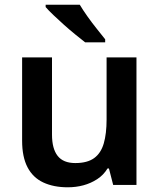

<svg xmlns="http://www.w3.org/2000/svg" viewBox="-20 -786 678 816"><path d="M560 -542V0H461L443 -70H437Q420 -42 393 -24.5Q366 -7 334.5 1.5Q303 10 268 10Q208 10 164 -10.5Q120 -31 97 -75Q74 -119 74 -188V-542H201V-214Q201 -154 225 -123.5Q249 -93 300 -93Q351 -93 380 -114Q409 -135 421 -176.5Q433 -218 433 -278V-542ZM319 -766Q332 -744 351.5 -716.5Q371 -689 391.5 -663.5Q412 -638 427 -619V-606H342Q324 -620 300 -639.5Q276 -659 252 -680.5Q228 -702 207 -722Q186 -742 174 -756V-766Z"/></svg>

Font: Noto Sans Khmer SemiBold
Style: Regular
Weight: 600
Version: Version 2.003